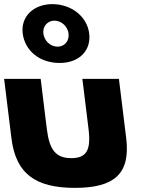

<svg xmlns="http://www.w3.org/2000/svg" viewBox="-33 -895 709 930"><path d="M77 -733C87.3 -649 159.6 -590 255.6 -590C349.6 -590 409.3 -649 399 -733C388.8 -816 311.6 -875 220.6 -875C130.6 -875 66.8 -816 77 -733ZM177 -733C172.8 -767 197.4 -795 230.4 -795C264.4 -795 294.8 -767 299 -733C303.3 -698 280.9 -669 245.9 -669C209.9 -669 181.3 -698 177 -733ZM164 -513H-13L22.3 -226C43.4 -54 137.8 15 329.8 15C521.8 15 599.4 -54 578.3 -226L543 -513H366L396 -269C408.4 -168 386.2 -129 312.2 -129C238.2 -129 206.4 -168 194 -269Z"/></svg>

Font: Hussar
Style: BdOpOblOne
Weight: 700
Foundry: Cannot Into Space Fonts
Version: Version 2.00